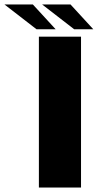

<svg xmlns="http://www.w3.org/2000/svg" viewBox="-82 -839 492 859"><path d="M92 0H280.5V-675H92ZM250 -708H335.5L233.5 -819H106.5ZM81.5 -708H167L65 -819H-62Z"/></svg>

Font: Anybody Expanded
Style: Bold
Weight: 700
Width: 7
Designer: Tyler Finck
Foundry: Etcetera Type Company
Version: Version 1.113;gftools[0.9.25]